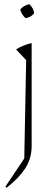

<svg xmlns="http://www.w3.org/2000/svg" viewBox="-20 -691 266 910"><path d="M11 199 6 193 95 60 104 -406 56 -457Q91 -478 130 -487V1Q130 61 99 108Q68 155 11 199ZM119 -671Q139 -653 142 -628Q126 -608 101 -605Q82 -622 76 -646Q93 -666 119 -671Z"/></svg>

Font: Piazzolla Thin
Style: Regular
Weight: 100
Designer: Juan Pablo del Peral
Foundry: Huerta Tipografica
Version: Version 1.330